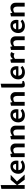

<svg xmlns="http://www.w3.org/2000/svg" viewBox="2478 -3239 768 5764"><g transform="rotate(-90 2862.0 -357.0)"><path d="M351 0 189 -216V0H74V-700L189 -721V-236L346 -421H496L297 -232L503 0Z M932 -68Q852 7 739 7Q644 7 585.5 -47Q527 -101 527 -196Q527 -263 556.5 -316Q586 -369 638.5 -398.5Q691 -428 755 -428Q835 -428 879 -379Q923 -330 923 -247Q923 -209 919 -189H635Q646 -77 759 -77Q823 -77 881 -122ZM639 -258H824Q821 -303 802 -327.5Q783 -352 747 -352Q707 -352 678.5 -326.5Q650 -301 639 -258Z M1436 -275V0H1320V-233Q1320 -284 1297.5 -313.5Q1275 -343 1235 -343Q1212 -343 1187.5 -334.5Q1163 -326 1143 -310V0H1027V-411L1122 -432L1137 -370Q1204 -428 1286 -428Q1350 -428 1393 -386.5Q1436 -345 1436 -275Z M1971 -275V0H1855V-233Q1855 -284 1832.5 -313.5Q1810 -343 1770 -343Q1747 -343 1722.5 -334.5Q1698 -326 1678 -310V0H1562V-411L1657 -432L1672 -370Q1739 -428 1821 -428Q1885 -428 1928 -386.5Q1971 -345 1971 -275Z M2475 -68Q2395 7 2282 7Q2187 7 2128.5 -47Q2070 -101 2070 -196Q2070 -263 2099.5 -316Q2129 -369 2181.5 -398.5Q2234 -428 2298 -428Q2378 -428 2422 -379Q2466 -330 2466 -247Q2466 -209 2462 -189H2178Q2189 -77 2302 -77Q2366 -77 2424 -122ZM2182 -258H2367Q2364 -303 2345 -327.5Q2326 -352 2290 -352Q2250 -352 2221.5 -326.5Q2193 -301 2182 -258Z M2979 -275V0H2863V-233Q2863 -284 2840.5 -313.5Q2818 -343 2778 -343Q2755 -343 2730.5 -334.5Q2706 -326 2686 -310V0H2570V-411L2665 -432L2680 -370Q2747 -428 2829 -428Q2893 -428 2936 -386.5Q2979 -345 2979 -275Z M3116 -95V-700L3231 -721V-118Q3231 -93 3235.5 -81.5Q3240 -70 3260 -70Q3277 -70 3299 -77L3317 -26Q3285 -11 3260 -3Q3235 5 3205 5Q3153 5 3134.5 -17.5Q3116 -40 3116 -95Z M3766 -68Q3686 7 3573 7Q3478 7 3419.5 -47Q3361 -101 3361 -196Q3361 -263 3390.5 -316Q3420 -369 3472.5 -398.5Q3525 -428 3589 -428Q3669 -428 3713 -379Q3757 -330 3757 -247Q3757 -209 3753 -189H3469Q3480 -77 3593 -77Q3657 -77 3715 -122ZM3473 -258H3658Q3655 -303 3636 -327.5Q3617 -352 3581 -352Q3541 -352 3512.5 -326.5Q3484 -301 3473 -258Z M4180 -404 4135 -305Q4106 -327 4066 -327Q4043 -327 4019.5 -317Q3996 -307 3977 -289V0H3861V-411L3956 -432L3974 -357Q4034 -428 4101 -428Q4150 -428 4180 -404Z M4653 -275V0H4537V-233Q4537 -284 4514.5 -313.5Q4492 -343 4452 -343Q4429 -343 4404.5 -334.5Q4380 -326 4360 -310V0H4244V-411L4339 -432L4354 -370Q4421 -428 4503 -428Q4567 -428 4610 -386.5Q4653 -345 4653 -275Z M5157 -68Q5077 7 4964 7Q4869 7 4810.5 -47Q4752 -101 4752 -196Q4752 -263 4781.5 -316Q4811 -369 4863.5 -398.5Q4916 -428 4980 -428Q5060 -428 5104 -379Q5148 -330 5148 -247Q5148 -209 5144 -189H4860Q4871 -77 4984 -77Q5048 -77 5106 -122ZM4864 -258H5049Q5046 -303 5027 -327.5Q5008 -352 4972 -352Q4932 -352 4903.5 -326.5Q4875 -301 4864 -258Z M5661 -275V0H5545V-233Q5545 -284 5522.5 -313.5Q5500 -343 5460 -343Q5437 -343 5412.5 -334.5Q5388 -326 5368 -310V0H5252V-411L5347 -432L5362 -370Q5429 -428 5511 -428Q5575 -428 5618 -386.5Q5661 -345 5661 -275Z"/></g></svg>

Font: Ysabeau Infant
Style: Bold
Weight: 700
Designer: Christian Thalmann (Catharsis Fonts)
Version: Version 0.003